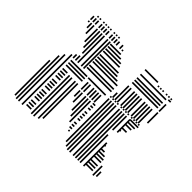

<svg xmlns="http://www.w3.org/2000/svg" viewBox="-130 -751 935 935"><g transform="rotate(45 337.0 -284.0)"><path d="M60 -8H52V-248H60ZM76 0H68V-296H76ZM92 0H84V-320H92ZM116 0H108V-336H116ZM160 -12H128V-20H160ZM160 -28H128V-36H160ZM160 -44H128V-52H160ZM160 -68H128V-76H160ZM160 -84H128V-92H160ZM160 -100H128V-108H160ZM160 -116H128V-124H160ZM160 -140H128V-148H160ZM160 -156H128V-164H160ZM160 -172H128V-180H160ZM160 -188H128V-196H160ZM160 -212H128V-220H160ZM160 -228H128V-236H160ZM160 -244H128V-252H160ZM160 -260H128V-268H160ZM160 -284H128V-292H160ZM160 -300H128V-308H160ZM160 -316H128V-324H160ZM180 0H172V-264H180ZM196 0H188V-264H196ZM220 -8H212V-264H220ZM236 -24H228V-264H236ZM240 -284H160V-292H240ZM240 -300H160V-308H240ZM240 -316H160V-324H240ZM268 -208H260V-248H268ZM284 -184H276V-248H284ZM308 -152H300V-248H308ZM324 -128H316V-248H324ZM340 -104H332V-248H340ZM368 -68H360V-76H368ZM368 -84H352V-92H368ZM368 -100H352V-108H368ZM368 -116H352V-124H368ZM368 -140H352V-148H368ZM368 -156H352V-164H368ZM368 -172H352V-180H368ZM368 -188H352V-196H368ZM368 -212H352V-220H368ZM368 -228H352V-236H368ZM368 -244H352V-252H368ZM268 -256H260V-304H268ZM284 -256H276V-304H284ZM308 -256H300V-304H308ZM324 -256H316V-304H324ZM340 -256H332V-304H340ZM356 -256H348V-304H356ZM368 -316H248V-324H368ZM396 -24H388V-320H396ZM412 -8H404V-320H412ZM428 0H420V-320H428ZM444 0H436V-320H444ZM468 0H460V-320H468ZM484 0H476V-320H484ZM500 0H492V-320H500ZM516 0H508V-192H516ZM516 -224H508V-320H516ZM540 0H532V-160H540ZM540 -232H532V-320H540ZM584 -12H536V-20H584ZM584 -28H536V-36H584ZM584 -44H536V-52H584ZM584 -68H536V-76H584ZM584 -84H536V-92H584ZM576 -100H536V-108H576ZM560 -116H536V-124H560ZM544 -140H536V-148H544ZM544 -244H536V-252H544ZM568 -260H536V-268H568ZM576 -284H536V-292H576ZM584 -300H536V-308H584ZM584 -316H536V-324H584ZM604 0H596V-64H604ZM620 -8H612V-40H620ZM592 -316H584V-324H592ZM396 -328H388V-336H396ZM412 -328H404V-336H412ZM428 -328H420V-336H428ZM444 -328H436V-336H444ZM468 -328H460V-336H468ZM484 -328H476V-336H484ZM500 -328H492V-336H500ZM516 -328H508V-336H516ZM540 -328H532V-336H540ZM556 -328H548V-336H556ZM572 -328H564V-336H572ZM588 -328H580V-336H588ZM60 -512H52V-520H60ZM76 -488H68V-520H76ZM92 -464H84V-520H92ZM116 -336H108V-344H116ZM116 -432H108V-520H116ZM132 -336H124V-360H132ZM132 -408H124V-520H132ZM148 -336H140V-368H148ZM148 -384H140V-520H148ZM164 -336H156V-520H164ZM188 -336H180V-520H188ZM204 -336H196V-520H204ZM376 -348H208V-356H376ZM376 -364H208V-372H376ZM376 -388H208V-396H376ZM360 -404H208V-412H360ZM344 -420H208V-428H344ZM336 -436H208V-444H336ZM320 -460H208V-468H320ZM312 -476H208V-484H312ZM296 -492H208V-500H296ZM280 -508H208V-516H280ZM404 -336H396V-368H404ZM420 -336H412V-432H420ZM436 -336H428V-432H436ZM460 -336H452V-432H460ZM476 -336H468V-432H476ZM492 -336H484V-432H492ZM508 -336H500V-432H508ZM532 -336H524V-432H532ZM548 -336H540V-432H548ZM564 -336H556V-432H564ZM580 -336H572V-432H580ZM592 -452H416V-460H592ZM592 -468H416V-476H592ZM592 -484H416V-492H592ZM592 -508H416V-516H592ZM612 -368H604V-440H612ZM612 -448H604V-496H612ZM616 -516H600V-524H616ZM60 -528H52V-552H60ZM76 -528H68V-552H76ZM92 -528H84V-552H92ZM116 -528H108V-552H116ZM132 -528H124V-552H132ZM148 -528H140V-552H148ZM164 -528H156V-552H164ZM188 -528H180V-552H188ZM204 -528H196V-552H204ZM220 -528H212V-552H220ZM236 -528H228V-552H236ZM260 -528H252V-552H260ZM276 -528H268V-536H276ZM504 -540H416V-548H504ZM524 -528H516V-536H524ZM540 -528H532V-536H540ZM556 -528H548V-536H556ZM580 -528H572V-536H580ZM596 -528H588V-536H596ZM612 -528H604V-536H612ZM76 -560H68V-568H76ZM92 -560H84V-568H92ZM116 -560H108V-568H116ZM132 -560H124V-568H132ZM148 -560H140V-568H148ZM164 -560H156V-568H164ZM188 -560H180V-568H188ZM204 -560H196V-568H204ZM220 -560H212V-568H220Z"/></g></svg>

Font: Rubik Lines
Style: Regular
Weight: 400
Designer: Hubert and Fischer, NaN
Foundry: Hubert and Fischer, NaN
Version: Version 2.201